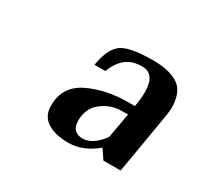

<svg xmlns="http://www.w3.org/2000/svg" viewBox="-72 -750 466 445"><g transform="rotate(30 161.5 -528.0)"><path d="M73 -451Q73 -502 118.5 -524.5Q164 -547 226 -547H242Q246 -568 246 -586Q246 -635 211 -635Q185 -635 168.5 -622Q152 -609 142 -583H113Q120 -625 138 -641Q157 -660 226 -660Q270 -660 294 -644Q318 -628 318 -584Q318 -575 307 -512Q304 -495 299.5 -468Q295 -441 288 -401H242L225 -426Q190 -396 150 -396Q115 -396 94 -409.5Q73 -423 73 -451ZM226 -455 238 -522H222Q192 -522 168.5 -503.5Q145 -485 145 -453Q145 -436 153 -428.5Q161 -421 174 -421Q201 -421 226 -455Z"/></g></svg>

Font: Philosopher
Style: Bold Italic
Weight: 700
Italic angle: -10°
Designer: Jovanny Lemonad
Foundry: Jovanny Lemonad
Version: Version 2.000